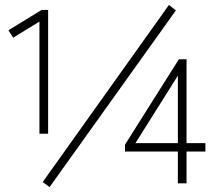

<svg xmlns="http://www.w3.org/2000/svg" viewBox="-20 -739 872 774"><path d="M139 -200V-652L33 -587L14 -617L148 -699H174V-200ZM180 15 152 -5 661 -719 689 -697ZM697 0V-128H484V-156L701 -500H732V-162H808V-128H732V0ZM526 -162H697V-434Z"/></svg>

Font: Zen Kaku Gothic Antique Light
Style: Regular
Weight: 300
Designer: Yoshimichi Ohira
Foundry: Positype
Version: Version 1.001